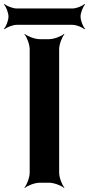

<svg xmlns="http://www.w3.org/2000/svg" viewBox="-74 -905 441 951"><path d="M219 -50V-661C219 -685 233 -722 245 -735L243 -737C230 -725 193 -711 169 -711H123C99 -711 62 -725 49 -737L47 -735C59 -722 73 -685 73 -661V-50C73 -26 59 11 47 24L49 26C62 14 99 0 123 0H169C193 0 230 14 243 26L245 24C233 11 219 -26 219 -50ZM325 -823C325 -842 337 -872 347 -882L344 -885C334 -875 304 -863 285 -863H9C-11 -863 -41 -875 -51 -885L-54 -882C-44 -872 -32 -842 -32 -823C-32 -803 -44 -773 -54 -763L-51 -760C-41 -770 -11 -782 9 -782H285C304 -782 334 -770 344 -760L347 -763C337 -773 325 -803 325 -823Z"/></svg>

Font: Asimov
Style: Edge
Weight: 500
Designer: Google
Version: Version 2.000980: 2014